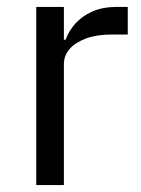

<svg xmlns="http://www.w3.org/2000/svg" viewBox="-20 -536 407 556"><path d="M165 0H85V-516H165V-421H170Q179 -446 198 -467.5Q217 -489 247 -502.5Q277 -516 319 -516H350V-436H303Q260 -436 229 -424.5Q198 -413 181.5 -394Q165 -375 165 -350Z"/></svg>

Font: IBM Plex Sans Var
Style: Regular
Weight: 400
Designer: Mike Abbink, Paul van der Laan, Pieter van Rosmalen
Foundry: Bold Monday
Version: Version 3.000